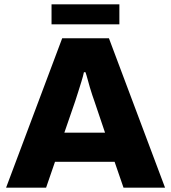

<svg xmlns="http://www.w3.org/2000/svg" viewBox="-20 -863 786 883"><path d="M8 0 266 -687H481L739 0H548L507 -119H233L192 0ZM276 -253H463L414 -398Q410 -409 404.5 -425.5Q399 -442 393.5 -460.5Q388 -479 383 -498Q378 -517 373 -531H366Q362 -512 354.5 -488Q347 -464 339.5 -440Q332 -416 326 -398ZM217 -751V-843H529V-751Z"/></svg>

Font: Archivo SemiBold ExtraBold
Style: Regular
Weight: 800
Version: Version 2.001